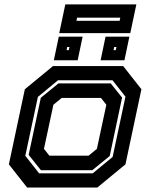

<svg xmlns="http://www.w3.org/2000/svg" viewBox="-20 -834 668 854"><path d="M100.5 0 19.5 -103 90.5 -437 215.5 -540H528L609 -437L538 -103L413 0ZM154 -63H392.5L481 -136L538 -404L480.5 -477H238L148.5 -403L92.5 -141ZM162 -77 107.5 -145 161.5 -399 240 -463H472.5L523 -400L468 -140L390.5 -77ZM199.5 -141.5H374L411 -172L453 -368L429 -398.5H254.5L217.5 -368L175.5 -172ZM427.5 -566 449.5 -671H555.5L533.5 -566ZM219.5 -566 241.5 -671H347.5L325.5 -566ZM276 -611H286L289 -625H279ZM485 -611H495L498 -625H488ZM243.5 -686.5 270.5 -814.5H586.5L559.5 -686.5ZM320 -741.5H512L515 -755.5H323Z"/></svg>

Font: Tourney Thin
Style: Bold Italic
Weight: 700
Italic angle: -12°
Version: Version 1.015